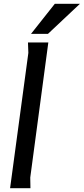

<svg xmlns="http://www.w3.org/2000/svg" viewBox="-20 -989 440 1009"><path d="M234 -766 139 -56 140 0H33L129 -711L127 -766ZM268 -969H400L232 -811H143Z"/></svg>

Font: Rosario SemiBold
Style: Italic
Weight: 600
Italic angle: -8.05°
Designer: Hector Gatti
Foundry: Omnibus Type
Version: Version 1.101; ttfautohint (v1.8.1.43-b0c9)